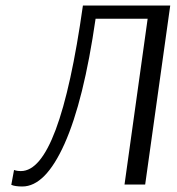

<svg xmlns="http://www.w3.org/2000/svg" viewBox="-20 -670 642 697"><path d="M281 -650H598L507 0H432L516 -602H327Q284 -304 214.5 -148.5Q145 7 61 7Q48 7 38 5.5Q28 4 24 2L21 1L31 -53Q41 -49 56 -49Q196 -49 281 -650Z"/></svg>

Font: ArsenalItalic
Style: Italic
Weight: 400
Italic angle: -9°
Designer: Andrij Shevchenko
Foundry: Stairsfor.com
Version: Version 1.000